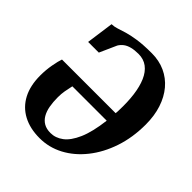

<svg xmlns="http://www.w3.org/2000/svg" viewBox="-204 -895 1049 1049"><g transform="rotate(45 321.0 -370.0)"><path d="M81 -548.5 103 -707.5Q123 -708 142.8 -714.5Q162.5 -721 190.5 -729.5Q218.5 -738 261.8 -744.5Q305 -751 370.5 -751Q427.5 -751 474 -729.8Q520.5 -708.5 553.8 -669Q587 -629.5 605 -574.5Q623 -519.5 623 -452Q623 -351.5 594.5 -267Q566 -182.5 516.2 -120Q466.5 -57.5 402 -23.2Q337.5 11 265 11Q190.5 11 136.8 -17.8Q83 -46.5 54.2 -101.2Q25.5 -156 25.5 -234Q25.5 -277 33 -318Q40.5 -359 48 -379.5H462.5Q463 -383.5 463.2 -387.2Q463.5 -391 463.8 -395Q464 -399 464 -403Q466.5 -468 459.5 -522Q452.5 -576 435.5 -615.2Q418.5 -654.5 390.2 -675.8Q362 -697 322 -697Q292 -697 269.5 -691.2Q247 -685.5 232 -674.2Q217 -663 207.5 -647L163.5 -548.5ZM457 -316H191.5Q185.5 -289.5 181.5 -266.8Q177.5 -244 177.5 -217.5Q177.5 -180.5 183 -150Q188.5 -119.5 201.5 -97.2Q214.5 -75 235.5 -63Q256.5 -51 287 -51Q326 -51 360 -76.5Q394 -102 419.5 -160Q445 -218 457 -316Z"/></g></svg>

Font: Merriweather ExtraBold
Style: Italic
Weight: 800
Italic angle: -7.8°
Version: Version 2.101